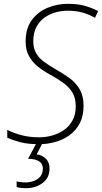

<svg xmlns="http://www.w3.org/2000/svg" viewBox="-20 -744 533 1004"><path d="M185 10Q126 10 87.5 0Q49 -10 18 -24V-65Q51 -48 92.5 -37Q134 -26 186 -26Q218 -26 251.5 -35Q285 -44 313 -63Q341 -82 358.5 -113Q376 -144 376 -189Q376 -230 359.5 -258.5Q343 -287 312.5 -309.5Q282 -332 240 -355Q208 -372 179 -395Q150 -418 132 -450Q114 -482 114 -526Q114 -596 146.5 -639.5Q179 -683 229.5 -703.5Q280 -724 333 -724Q386 -724 422 -714Q458 -704 493 -686L477 -651Q442 -670 409 -679Q376 -688 332 -688Q304 -688 273 -680Q242 -672 215 -653.5Q188 -635 171 -604Q154 -573 154 -528Q154 -490 170 -464Q186 -438 212 -419.5Q238 -401 267 -384Q310 -360 343.5 -335.5Q377 -311 397 -276.5Q417 -242 417 -191Q417 -137 396.5 -98.5Q376 -60 342 -36Q308 -12 267 -1Q226 10 185 10ZM117 240Q85 240 67 234V205Q78 207 89.5 208.5Q101 210 114 210Q134 210 155 203Q176 196 190 180Q204 164 204 137Q204 88 127 86L173 0H204L172 63Q201 67 220 86Q239 105 239 137Q239 186 202.5 213Q166 240 117 240Z"/></svg>

Font: Noto Sans Disp ExtLt
Style: Italic
Weight: 200
Italic angle: -12°
Designer: Monotype Design Team
Foundry: Monotype Imaging Inc.
Version: Version 2.000;GOOG;noto-source:20170915:90ef993387c0